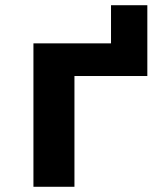

<svg xmlns="http://www.w3.org/2000/svg" viewBox="-20 -715 640 735"><path d="M108 0V-549H405V-695H544V-424H265V0Z"/></svg>

Font: Noto Sans Mono ExtraBold
Style: Regular
Weight: 800
Designer: Monotype Design Team
Foundry: Monotype Imaging Inc.
Version: Version 2.014